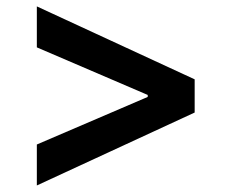

<svg xmlns="http://www.w3.org/2000/svg" viewBox="-20 -584 713 591"><path d="M579.2 -237.6 93.4 -13.1V-139.2L438.6 -287.3L434.7 -280.5V-296.9L438.6 -290.1L93.4 -438.2V-564.3L579.2 -339.8Z"/></svg>

Font: InterMG SemiBold
Style: Regular
Weight: 600
Designer: Rasmus Andersson
Foundry: rsms
Version: Version 3.019;December 26, 2023;FontCreator 15.0.0.2955 64-b